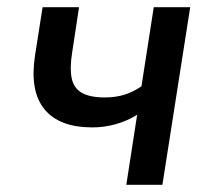

<svg xmlns="http://www.w3.org/2000/svg" viewBox="-20 -512 585 532"><path d="M330 0 360 -194Q333 -177 301 -168Q269 -159 236 -159Q144 -159 103 -209.5Q62 -260 77 -358L98 -492H199L180 -367Q173 -324 178.5 -296Q184 -268 206.5 -255Q229 -242 270 -242Q300 -242 324.5 -249.5Q349 -257 372 -273L406 -492H507L430 0Z"/></svg>

Font: Nunito Sans 10pt SemiCondensed SemiBold
Style: Italic
Weight: 600
Width: 4
Italic angle: -9°
Designer: Vernon Adams
Foundry: Vernon Adams
Version: Version 3.101;gftools[0.9.27]